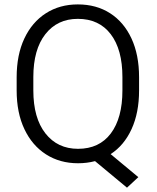

<svg xmlns="http://www.w3.org/2000/svg" viewBox="-20 -741 723 883"><path d="M619.6 -385.7V-325.2Q619.6 -222.7 585.2 -147.5Q550.8 -72.3 488.8 -32.2L616.2 73.7L564 122.1L417 0Q379.9 9.8 338.9 9.8Q255.4 9.8 191.7 -31Q127.9 -71.8 92.3 -147Q56.6 -222.2 56.6 -325.2V-385.7Q56.6 -488.8 92 -564Q127.4 -639.2 190.9 -679.9Q254.4 -720.7 337.9 -720.7Q423.3 -720.7 486.6 -679.9Q549.8 -639.2 584.7 -564Q619.6 -488.8 619.6 -385.7ZM543 -325.2V-386.7Q543 -513.2 489.3 -583.7Q435.5 -654.3 337.9 -654.3Q243.7 -654.3 188.5 -583.7Q133.3 -513.2 133.3 -386.7V-325.2Q133.3 -198.2 189 -127.4Q244.6 -56.6 338.9 -56.6Q436.5 -56.6 489.7 -127.4Q543 -198.2 543 -325.2Z"/></svg>

Font: Vazirmatn UI FD Light
Style: Regular
Weight: 300
Designer: Saber Rastikerdar
Foundry: Saber Rastikerdar
Version: Version 33.003